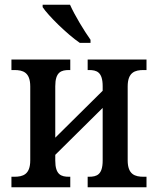

<svg xmlns="http://www.w3.org/2000/svg" viewBox="-20 -786 663 806"><path d="M315 -606H360V-619C333 -657 294 -721 274 -766H159V-756C182 -721 262 -642 315 -606ZM28 0H275V-44H270C237 -44 212 -52 212 -112V-136L411 -333V-112C411 -52 386 -44 353 -44H348V0H595V-44H583C547 -44 516 -53 516 -113V-423C516 -483 547 -492 583 -492H595V-536H348V-492H353C386 -492 411 -484 411 -424V-405L212 -208V-424C212 -484 237 -492 270 -492H275V-536H28V-492H40C76 -492 107 -483 107 -423V-113C107 -53 76 -44 40 -44H28Z"/></svg>

Font: Noto Serif SemiCondensed Medium
Style: Regular
Weight: 500
Width: 4
Designer: Monotype Design Team
Foundry: Monotype Imaging Inc.
Version: Version 2.014